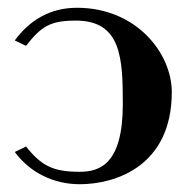

<svg xmlns="http://www.w3.org/2000/svg" viewBox="-20 -464 498 494"><path d="M185 -22C117 -22 87 -37 47 -87L18 -73C57 -20 118 10 185 10C279 10 422 -38 422 -227C422 -327 331 -444 178 -444C110 -444 57 -413 18 -360L47 -346C86 -396 109 -411 175 -411C292 -411 296 -315 296 -196C296 -41 236 -22 185 -22Z"/></svg>

Font: Libertinus Serif Semibold
Style: Regular
Weight: 600
Designer: Philipp H. Poll, Khaled Hosny
Foundry: Caleb Maclennan
Version: Version 7.050;RELEASE